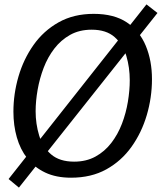

<svg xmlns="http://www.w3.org/2000/svg" viewBox="-20 -798 748 873"><path d="M303 10Q235 10 185.5 -13.5Q136 -37 104 -78Q72 -119 56.5 -173.5Q41 -228 41 -290Q41 -371 64 -450Q87 -529 132.5 -593.5Q178 -658 246.5 -696.5Q315 -735 406 -735Q499 -735 557 -696Q615 -657 643 -589.5Q671 -522 671 -438Q671 -355 647.5 -275Q624 -195 578 -130.5Q532 -66 463.5 -28Q395 10 303 10ZM317 -63Q372 -63 414 -86Q456 -109 486 -148Q516 -187 534.5 -235.5Q553 -284 561.5 -335.5Q570 -387 570 -433Q570 -491 554.5 -543.5Q539 -596 501 -629.5Q463 -663 397 -663Q341 -663 299 -639.5Q257 -616 227 -577Q197 -538 178.5 -489.5Q160 -441 151 -389.5Q142 -338 142 -292Q142 -235 158 -182Q174 -129 212.5 -96Q251 -63 317 -63ZM66 55 19 16 646 -778 696 -739Z"/></svg>

Font: Rosario Medium
Style: Italic
Weight: 500
Italic angle: -8.05°
Version: Version 1.201